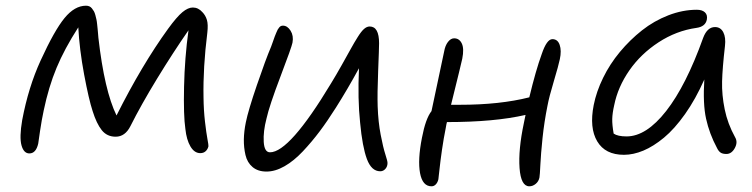

<svg xmlns="http://www.w3.org/2000/svg" viewBox="-20 -594 2613 667"><path d="M82 -61Q62.5 -61 54.7 -89.1Q46.9 -117.2 57.1 -176.8Q78.6 -291 121.1 -383.8Q168.9 -488.3 204.1 -531.2Q239.3 -574.2 278.8 -574.2Q285.2 -574.2 290.3 -572Q295.4 -569.8 299.3 -564.9Q303.2 -560.1 306.2 -554.9Q309.1 -549.8 311.3 -541.5Q313.5 -533.2 314.9 -526.9Q316.4 -520.5 317.4 -510.3Q318.4 -500 319.1 -493.9Q319.8 -487.8 320.6 -477.5Q321.3 -467.3 321.8 -462.9Q342.8 -278.8 384.8 -192.9Q473.1 -368.7 564 -494.1Q594.2 -535.6 613.8 -551.8Q633.3 -567.9 649.9 -567.9Q668.9 -567.9 683.1 -551.8Q693.8 -541 698.7 -525.1Q703.6 -509.3 700.2 -480Q685.1 -359.9 687 -255.9Q687.5 -211.4 692.1 -171.4Q696.8 -131.3 700.7 -110.6Q704.6 -89.8 704.1 -85.9Q701.7 -75.2 694.3 -68.6Q687 -62 675.8 -62Q655.3 -62 641.6 -85.2Q627.9 -108.4 624 -146Q617.2 -191.9 619.4 -292.5Q621.6 -393.1 634.8 -488.8Q581.5 -412.1 525.6 -320.6Q469.7 -229 433.1 -155.8Q414.6 -119.1 381.8 -119.1Q351.6 -119.1 333.5 -141.8Q315.4 -164.6 301.8 -208Q288.6 -248 272.2 -335.4Q255.9 -422.9 252 -499Q203.6 -423.8 176.3 -357.9Q148.9 -292 131.8 -210Q125 -178.7 119.1 -138.9Q113.3 -99.1 112.8 -95.2Q105 -61 82 -61Z M905.8 2Q876 2 857.4 -13.7Q838.9 -29.3 832.8 -55.4Q826.7 -81.5 827.1 -109.6Q827.6 -137.7 834 -168.9Q842.3 -210.4 872.6 -298.8Q902.8 -387.2 921.9 -432.1Q924.8 -439.5 928.5 -450.4Q932.1 -461.4 934.3 -466.8Q936.5 -472.2 939.5 -479.7Q942.4 -487.3 944.6 -491Q946.8 -494.6 949.7 -498.3Q952.6 -502 955.8 -503.4Q959 -504.9 962.9 -504.9Q978.5 -504.9 989.5 -487.3Q1000.5 -469.7 996.1 -445.8Q993.2 -430.2 954.3 -328.1Q915.5 -226.1 905.8 -182.1Q894 -137.2 896.2 -101.1Q898.4 -64.9 918 -64.9Q985.8 -64.9 1129.9 -304.2Q1147.9 -333.5 1167.7 -368.9Q1187.5 -404.3 1199 -425Q1210.4 -445.8 1222.7 -465.3Q1234.9 -484.9 1244.6 -493.4Q1254.4 -502 1264.2 -502Q1296.9 -502 1296.9 -443.8Q1296.9 -427.7 1293.7 -347.4Q1290.5 -267.1 1292 -224.1Q1293.9 -169.9 1302.5 -125.7Q1311 -81.5 1318.6 -58.1Q1326.2 -34.7 1326.2 -27.8Q1326.2 -15.6 1318.8 -7.3Q1311.5 1 1300.8 1Q1270.5 1 1254.6 -41.5Q1238.8 -84 1231 -168Q1222.2 -250 1227.1 -356.9Q1187.5 -284.2 1147 -220.2Q1117.7 -173.8 1090.6 -137.7Q1063.5 -101.6 1032 -68.1Q1000.5 -34.7 968.3 -16.4Q936 2 905.8 2Z M1479 53.2Q1447.8 53.2 1439.2 7.3Q1430.7 -38.6 1445.8 -115.2Q1458.5 -182.1 1479 -208Q1493.7 -275.4 1522.9 -415Q1526.4 -435.5 1536.1 -448.2Q1545.9 -460.9 1557.6 -460.9Q1575.7 -460.9 1584.2 -443.1Q1592.8 -425.3 1585.9 -390.1Q1583 -375.5 1546.9 -230H1577.6Q1716.8 -230 1818.8 -255.9Q1841.3 -349.6 1861.8 -405.8Q1879.4 -458 1898.9 -458Q1917.5 -458 1924.3 -438Q1931.2 -418 1924.8 -388.2Q1920.4 -366.7 1904.1 -312.3Q1887.7 -257.8 1881.8 -226.1Q1870.6 -170.4 1864.7 -114.3Q1858.9 -58.1 1857.2 -21.5Q1855.5 15.1 1854 22.9Q1851.1 36.6 1840.8 44.9Q1830.6 53.2 1818.8 53.2Q1789.6 53.2 1784.9 -10.3Q1780.3 -73.7 1799.8 -166Q1804.7 -190.4 1805.7 -194.8Q1697.8 -169.9 1532.7 -169.9Q1530.8 -163.6 1528.8 -150.9Q1521 -112.3 1515.4 -73.2Q1509.8 -34.2 1506.8 -5.9Q1503.9 22.5 1502.9 28.8Q1500.5 39.6 1494.1 46.4Q1487.8 53.2 1479 53.2Z M2147.5 -56.2Q2082.5 -56.2 2054.7 -103Q2026.9 -149.9 2042.5 -229Q2051.8 -275.9 2075.2 -323.7Q2098.6 -371.6 2133.5 -413.6Q2168.5 -455.6 2210.2 -488.5Q2252 -521.5 2301.8 -540.8Q2351.6 -560.1 2400.9 -560.1Q2419.4 -560.1 2429 -551Q2438.5 -542 2435.5 -525.9Q2430.7 -501.5 2399.4 -497.1Q2329.6 -487.3 2267.8 -447Q2206.1 -406.7 2166.3 -349.4Q2126.5 -292 2113.8 -229Q2107.4 -201.2 2106.9 -180.9Q2106.4 -160.6 2111.8 -129.9Q2126 -120.1 2156.7 -120.1Q2225.1 -120.1 2294.2 -208.3Q2363.3 -296.4 2422.9 -462.9Q2437 -500 2463.9 -500Q2483.4 -500 2492.7 -481.9Q2502 -463.9 2498.5 -434.1Q2489.7 -357.9 2488.5 -311Q2487.3 -264.2 2497.6 -214.1Q2507.8 -164.1 2533.7 -117.2Q2543.9 -100.1 2532.7 -79.6Q2521.5 -59.1 2503.4 -59.1Q2490.2 -59.1 2483.2 -64Q2476.1 -68.8 2470.7 -80.1Q2444.3 -129.4 2432.9 -181.4Q2421.4 -233.4 2426.8 -317.9Q2396.5 -249.5 2359.9 -197.8Q2323.2 -146 2286.6 -115.7Q2250 -85.4 2215.1 -70.8Q2180.2 -56.2 2147.5 -56.2Z"/></svg>

Font: Shantell Sans Bouncy
Style: Italic
Weight: 300
Italic angle: -11.31°
Designer: Stephen Nixon, Anya Danilova, Shantell Martin
Foundry: Arrow Type
Version: Version 1.006;[9816181b4]